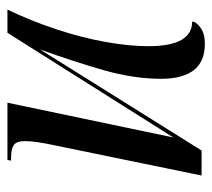

<svg xmlns="http://www.w3.org/2000/svg" viewBox="-48 -528 585 530"><g transform="rotate(-90 245.0 -263.5)"><path d="M389 9Q339 9 315.5 -22Q292 -53 292 -111Q292 -187 315.5 -269.5Q339 -352 373 -446L94 0H25L109 -409Q114 -432 117 -452.5Q120 -473 120 -487Q120 -511 109 -518.5Q98 -526 74 -526H66L68 -536H226L130 -78L419 -536H483Q451 -469 428 -399Q405 -329 393.5 -264Q382 -199 382 -147Q382 -26 450 -26Q449 -14 432.5 -2.5Q416 9 389 9Z"/></g></svg>

Font: Noto Serif Display ExtraCondensed
Style: Italic
Weight: 400
Width: 2
Italic angle: -12°
Designer: Monotype Design Team
Foundry: Monotype Imaging Inc.
Version: Version 2.009